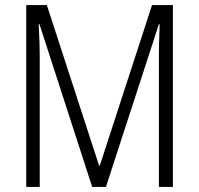

<svg xmlns="http://www.w3.org/2000/svg" viewBox="-20 -734 781 754"><path d="M342 0H396L604 -639H607C605 -583 604 -544 604 -517V0H659V-714H577L372 -84H369L164 -714H83V0H136V-517C136 -545 135 -583 132 -639H135Z"/></svg>

Font: Noto Sans Gujarati Condensed Light
Style: Regular
Weight: 300
Width: 3
Designer: Jelle Bosma - Monotype Design Team, Universal Thirst
Foundry: Monotype Imaging Inc.
Version: Version 2.106